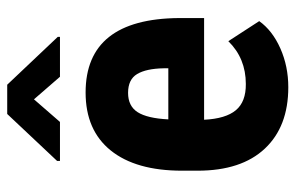

<svg xmlns="http://www.w3.org/2000/svg" viewBox="-160 -630 800 519"><g transform="rotate(-90 239.5 -370.0)"><path d="M314.9 -314.5V-327.1Q314 -374.5 299.3 -398.9Q284.7 -423.3 248.5 -423.3Q212.9 -423.3 196.3 -397.5Q179.7 -371.6 176.8 -314.5ZM249.5 -538.1Q448.7 -538.1 450.7 -285.6V-217.8H175.8Q178.7 -159.2 201.7 -131.8Q224.6 -104.5 272.5 -105Q341.8 -105 388.2 -152.3L442.4 -68.8Q417 -33.2 368.7 -11.7Q320.3 9.8 263.7 9.8Q157.2 9.8 97.7 -53.7Q38.1 -117.2 38.1 -235.4V-277.3Q38.1 -402.3 92.8 -470.2Q147.5 -538.1 249.5 -538.1ZM399.9 -607.4H292L231 -677.7L169.9 -607.4H64.5V-615.2L191.4 -750H270.5L399.9 -613.3Z"/></g></svg>

Font: RobotoCondensed-Bold
Style: Bold
Weight: 700
Designer: Google
Version: Version 2.001240; 2014